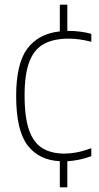

<svg xmlns="http://www.w3.org/2000/svg" viewBox="-20 -680 422 820"><path d="M235.5 120V8.5Q145.5 4 97.2 -60Q49 -124 49 -270Q49 -408 96.5 -472Q144 -536 235.5 -546V-660H267.5V-548Q271 -548 275 -548Q297.5 -548 321.8 -545Q346 -542 370 -535.5V-501.5Q343.5 -508.5 319 -511.8Q294.5 -515 273.5 -515Q210.5 -515 168.5 -492.8Q126.5 -470.5 105.8 -417.5Q85 -364.5 85 -272Q85 -178.5 104.2 -124.2Q123.5 -70 161.5 -47Q199.5 -24 255.5 -24Q279.5 -24 307.5 -29.2Q335.5 -34.5 370 -47V-13Q318 6 267.5 8.5V120Z"/></svg>

Font: Encode Sans Semi Condensed Thin
Style: Regular
Weight: 100
Width: 4
Designer: Multiple Designers
Foundry: Impallari Type
Version: Version 3.000; ttfautohint (v1.8.3) -l 8 -r 50 -G 200 -x 14 